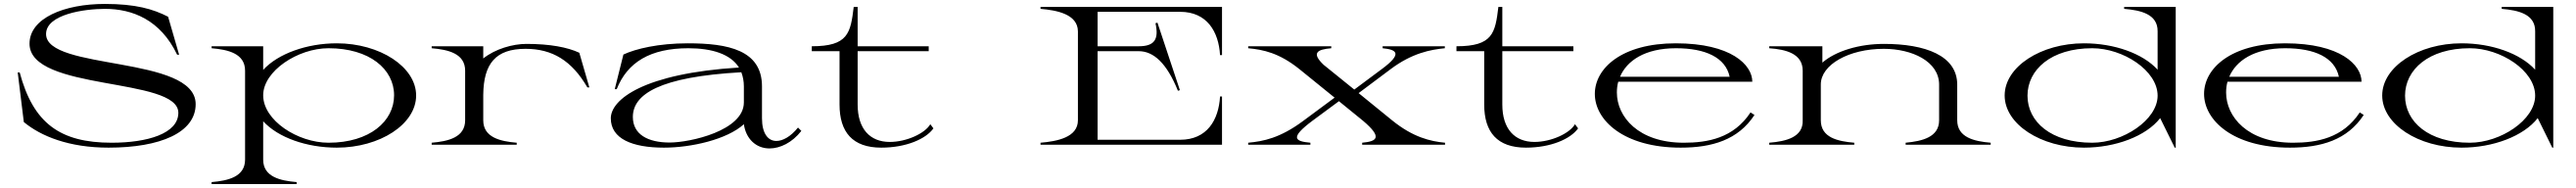

<svg xmlns="http://www.w3.org/2000/svg" viewBox="-20 -735 13085 955"><path d="M532 15C793 15 974 -61 974 -206C974 -455 214 -375 214 -562C214 -663 411 -690 513 -690C652 -690 795 -635 880 -457H890L834 -650C758 -689 669 -715 513 -715C306 -715 130 -643 130 -513C130 -270 886 -345 886 -162C886 -56 728 -10 547 -10C285 -10 149 -109 80 -367H70L101 -115C188 -43 330 15 532 15Z M1055 190V200H1487V190C1403 183 1317 163 1317 76V-119C1393 -36 1538 15 1691 15C1910 15 2094 -104 2094 -250C2094 -395 1910 -515 1691 -515C1540 -515 1393 -463 1317 -380V-500H1055V-490C1139 -483 1225 -463 1225 -376V76C1225 163 1139 183 1055 190ZM1649 -10C1493 -10 1317 -123 1317 -251C1317 -374 1493 -490 1649 -490C1857 -490 1982 -384 1982 -251C1982 -119 1858 -10 1649 -10Z M2435 -124V-254C2437 -412 2498 -487 2650 -487C2786 -487 2885 -427 2964 -291H2974L2923 -467C2863 -495 2774 -512 2654 -512C2586 -512 2496 -487 2435 -438V-500H2173V-490C2257 -483 2343 -463 2343 -376V-124C2343 -37 2257 -17 2173 -10V0H2605V-10C2521 -17 2435 -37 2435 -124Z M3353 15C3491 15 3673 -26 3759 -104C3769 -31 3820 19 3889 19C3943 19 4004 -10 4051 -70L4034 -87C3996 -40 3956 -19 3924 -19C3881 -19 3851 -58 3851 -134V-296C3851 -481 3678 -515 3474 -515C3325 -515 3209 -487 3147 -458L3103 -282H3113C3167 -419 3284 -490 3477 -490C3597 -490 3692 -460 3734 -392C3251 -362 3083 -230 3083 -134C3083 -30 3192 15 3353 15ZM3382 -11C3270 -11 3195 -53 3195 -141C3195 -256 3330 -345 3746 -368C3754 -347 3759 -323 3759 -296V-215C3759 -71 3485 -11 3382 -11Z M4104 -475H4245V-204C4245 -64 4311 15 4457 15C4583 15 4684 -29 4722 -83L4706 -104C4680 -58 4586 -14 4500 -14C4400 -14 4337 -80 4337 -204V-475H4698V-500H4337V-700H4317C4301 -567 4289 -500 4104 -500Z M5975 -675C6112 -675 6171 -574 6178 -455H6188V-700H5266V-690C5349 -683 5455 -663 5456 -576V-124C5456 -37 5350 -17 5266 -10V0H6188V-245H6178C6171 -125 6112 -25 5975 -25H5556V-475H5765C5840 -475 5907 -415 5964 -274L5974 -277L5860 -620L5850 -617C5868 -536 5846 -500 5765 -500H5556V-675Z M6321 -10V0H6637V-10C6559 -17 6530 -34 6648 -122L6782 -221L6905 -121C7005 -36 6975 -17 6900 -10V0H7321V-10C7246 -17 7158 -38 7053 -123L6882 -262L7045 -384C7153 -465 7247 -483 7320 -490V-500H7004V-490C7077 -483 7105 -462 7001 -385L6860 -280L6704 -406C6640 -467 6673 -484 6743 -490V-500H6321V-490C6397 -483 6479 -466 6581 -384L6760 -239L6598 -119C6483 -34 6398 -17 6321 -10Z M7379 -475H7520V-204C7520 -64 7586 15 7732 15C7858 15 7959 -29 7997 -83L7981 -104C7955 -58 7861 -14 7775 -14C7675 -14 7612 -80 7612 -204V-475H7973V-500H7612V-700H7592C7576 -567 7564 -500 7379 -500Z M8518 15C8677 15 8810 -24 8893 -151L8873 -164C8787 -33 8655 -10 8534 -10C8303 -10 8194 -142 8194 -265C8194 -284 8196 -302 8201 -320H8882C8882 -405 8775 -515 8493 -515C8219 -515 8082 -388 8082 -258C8082 -125 8228 15 8518 15ZM8210 -345C8244 -426 8336 -490 8494 -490C8644 -490 8746 -443 8767 -345Z M9923 -124V-305C9923 -453 9760 -512 9551 -512C9425 -512 9306 -476 9238 -417V-500H8968V-490C9052 -484 9138 -463 9138 -376V-124C9141 -38 9054 -17 8968 -10V0H9400V-10C9316 -17 9230 -36 9230 -124V-306C9230 -406 9372 -487 9550 -487C9692 -487 9831 -424 9831 -305V-124C9831 -38 9745 -18 9661 -10V0H10093V-10C10009 -17 9923 -37 9923 -124Z M10567 15C10727 15 10882 -43 10954 -135L11028 15H11033V-700H10771V-690C10856 -683 10942 -663 10941 -576V-381C10865 -464 10720 -515 10567 -515C10348 -515 10164 -396 10164 -250C10164 -104 10348 15 10567 15ZM10609 -10C10400 -10 10280 -116 10280 -249C10280 -381 10400 -490 10609 -490C10765 -490 10941 -377 10941 -249C10941 -126 10765 -10 10609 -10Z M11613 15C11772 15 11905 -24 11988 -151L11968 -164C11882 -33 11750 -10 11629 -10C11398 -10 11289 -142 11289 -265C11289 -284 11291 -302 11296 -320H11977C11977 -405 11870 -515 11588 -515C11314 -515 11177 -388 11177 -258C11177 -125 11323 15 11613 15ZM11305 -345C11339 -426 11431 -490 11589 -490C11739 -490 11841 -443 11862 -345Z M12485 15C12645 15 12800 -43 12872 -135L12946 15H12951V-700H12689V-690C12774 -683 12860 -663 12859 -576V-381C12783 -464 12638 -515 12485 -515C12266 -515 12082 -396 12082 -250C12082 -104 12266 15 12485 15ZM12527 -10C12318 -10 12198 -116 12198 -249C12198 -381 12318 -490 12527 -490C12683 -490 12859 -377 12859 -249C12859 -126 12683 -10 12527 -10Z"/></svg>

Font: Sprat Extended
Style: Regular
Weight: 400
Width: 9
Designer: Ethan Nakache
Foundry: Collletttivo
Version: Version 2.000;Glyphs 3.2 (3217)